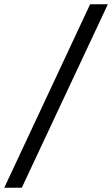

<svg xmlns="http://www.w3.org/2000/svg" viewBox="-52 -784 525 899"><path d="M-32 95 370 -764H453L50 95Z"/></svg>

Font: Rethink Sans
Style: Italic
Weight: 400
Italic angle: -10°
Designer: The Rethink Sans project authors (Hans Thiessen). DM Sans designed by Colophon Foundry.
Foundry: Rethink Communications LLC
Version: Version 1.001